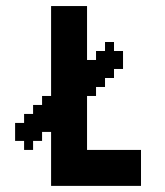

<svg xmlns="http://www.w3.org/2000/svg" viewBox="-20 -608 540 628"><path d="M147.1 -29.4H176.5V0H147.1ZM176.5 -29.4H205.9V0H176.5ZM205.9 -29.4H235.3V0H205.9ZM235.3 -29.4H264.7V0H235.3ZM235.3 -58.8H264.7V-29.4H235.3ZM205.9 -58.8H235.3V-29.4H205.9ZM176.5 -58.8H205.9V-29.4H176.5ZM147.1 -58.8H176.5V-29.4H147.1ZM147.1 -88.2H176.5V-58.8H147.1ZM147.1 -117.6H176.5V-88.2H147.1ZM147.1 -147.1H176.5V-117.6H147.1ZM235.3 -147.1H264.7V-117.6H235.3ZM235.3 -117.6H264.7V-88.2H235.3ZM235.3 -88.2H264.7V-58.8H235.3ZM205.9 -88.2H235.3V-58.8H205.9ZM205.9 -117.6H235.3V-88.2H205.9ZM205.9 -147.1H235.3V-117.6H205.9ZM176.5 -147.1H205.9V-117.6H176.5ZM176.5 -117.6H205.9V-88.2H176.5ZM176.5 -88.2H205.9V-58.8H176.5ZM147.1 -588.2H176.5V-558.8H147.1ZM147.1 -558.8H176.5V-529.4H147.1ZM147.1 -500H176.5V-470.6H147.1ZM176.5 -500H205.9V-470.6H176.5ZM176.5 -529.4H205.9V-500H176.5ZM147.1 -529.4H176.5V-500H147.1ZM176.5 -588.2H205.9V-558.8H176.5ZM205.9 -588.2H235.3V-558.8H205.9ZM205.9 -558.8H235.3V-529.4H205.9ZM235.3 -529.4H264.7V-500H235.3ZM235.3 -558.8H264.7V-529.4H235.3ZM235.3 -588.2H264.7V-558.8H235.3ZM235.3 -500H264.7V-470.6H235.3ZM205.9 -529.4H235.3V-500H205.9ZM205.9 -500H235.3V-470.6H205.9ZM176.5 -558.8H205.9V-529.4H176.5ZM264.7 -29.4H294.1V0H264.7ZM264.7 -58.8H294.1V-29.4H264.7ZM264.7 -88.2H294.1V-58.8H264.7ZM264.7 -117.6H294.1V-88.2H264.7ZM294.1 -117.6H323.5V-88.2H294.1ZM323.5 -117.6H352.9V-88.2H323.5ZM352.9 -117.6H382.4V-88.2H352.9ZM382.4 -117.6H411.8V-88.2H382.4ZM382.4 -58.8H411.8V-29.4H382.4ZM352.9 -58.8H382.4V-29.4H352.9ZM323.5 -58.8H352.9V-29.4H323.5ZM294.1 -58.8H323.5V-29.4H294.1ZM294.1 -88.2H323.5V-58.8H294.1ZM323.5 -88.2H352.9V-58.8H323.5ZM352.9 -88.2H382.4V-58.8H352.9ZM382.4 -88.2H411.8V-58.8H382.4ZM382.4 -29.4H411.8V0H382.4ZM352.9 -29.4H382.4V0H352.9ZM323.5 -29.4H352.9V0H323.5ZM294.1 -29.4H323.5V0H294.1ZM411.8 -117.6H441.2V-88.2H411.8ZM411.8 -88.2H441.2V-58.8H411.8ZM411.8 -58.8H441.2V-29.4H411.8ZM411.8 -29.4H441.2V0H411.8ZM176.5 -470.6H205.9V-441.2H176.5ZM176.5 -441.2H205.9V-411.8H176.5ZM176.5 -411.8H205.9V-382.4H176.5ZM176.5 -382.4H205.9V-352.9H176.5ZM176.5 -352.9H205.9V-323.5H176.5ZM176.5 -323.5H205.9V-294.1H176.5ZM176.5 -294.1H205.9V-264.7H176.5ZM147.1 -294.1H176.5V-264.7H147.1ZM147.1 -323.5H176.5V-294.1H147.1ZM147.1 -352.9H176.5V-323.5H147.1ZM147.1 -382.4H176.5V-352.9H147.1ZM147.1 -411.8H176.5V-382.4H147.1ZM147.1 -441.2H176.5V-411.8H147.1ZM147.1 -470.6H176.5V-441.2H147.1ZM147.1 -176.5H176.5V-147.1H147.1ZM147.1 -205.9H176.5V-176.5H147.1ZM176.5 -235.3H205.9V-205.9H176.5ZM176.5 -264.7H205.9V-235.3H176.5ZM147.1 -264.7H176.5V-235.3H147.1ZM147.1 -235.3H176.5V-205.9H147.1ZM235.3 -470.6H264.7V-441.2H235.3ZM235.3 -411.8H264.7V-382.4H235.3ZM235.3 -382.4H264.7V-352.9H235.3ZM235.3 -352.9H264.7V-323.5H235.3ZM235.3 -323.5H264.7V-294.1H235.3ZM235.3 -294.1H264.7V-264.7H235.3ZM235.3 -264.7H264.7V-235.3H235.3ZM235.3 -235.3H264.7V-205.9H235.3ZM235.3 -205.9H264.7V-176.5H235.3ZM235.3 -176.5H264.7V-147.1H235.3ZM235.3 -441.2H264.7V-411.8H235.3ZM176.5 -176.5H205.9V-147.1H176.5ZM205.9 -176.5H235.3V-147.1H205.9ZM205.9 -205.9H235.3V-176.5H205.9ZM205.9 -235.3H235.3V-205.9H205.9ZM205.9 -264.7H235.3V-235.3H205.9ZM176.5 -205.9H205.9V-176.5H176.5ZM205.9 -294.1H235.3V-264.7H205.9ZM205.9 -323.5H235.3V-294.1H205.9ZM205.9 -352.9H235.3V-323.5H205.9ZM205.9 -382.4H235.3V-352.9H205.9ZM205.9 -411.8H235.3V-382.4H205.9ZM205.9 -441.2H235.3V-411.8H205.9ZM205.9 -470.6H235.3V-441.2H205.9ZM117.6 -264.7H147.1V-235.3H117.6ZM117.6 -235.3H147.1V-205.9H117.6ZM88.2 -264.7H117.6V-235.3H88.2ZM88.2 -235.3H117.6V-205.9H88.2ZM88.2 -205.9H117.6V-176.5H88.2ZM58.8 -205.9H88.2V-176.5H58.8ZM58.8 -235.3H88.2V-205.9H58.8ZM58.8 -176.5H88.2V-147.1H58.8ZM29.4 -205.9H58.8V-176.5H29.4ZM29.4 -176.5H58.8V-147.1H29.4ZM117.6 -294.1H147.1V-264.7H117.6ZM58.8 -147.1H88.2V-117.6H58.8ZM88.2 -176.5H117.6V-147.1H88.2ZM117.6 -205.9H147.1V-176.5H117.6ZM294.1 -323.5H264.7V-352.9H294.1ZM294.1 -352.9H264.7V-382.4H294.1ZM323.5 -323.5H294.1V-352.9H323.5ZM323.5 -352.9H294.1V-382.4H323.5ZM323.5 -382.4H294.1V-411.8H323.5ZM352.9 -382.4H323.5V-411.8H352.9ZM352.9 -352.9H323.5V-382.4H352.9ZM352.9 -411.8H323.5V-441.2H352.9ZM382.4 -382.4H352.9V-411.8H382.4ZM382.4 -411.8H352.9V-441.2H382.4ZM294.1 -294.1H264.7V-323.5H294.1ZM352.9 -441.2H323.5V-470.6H352.9ZM323.5 -411.8H294.1V-441.2H323.5ZM294.1 -382.4H264.7V-411.8H294.1Z"/></svg>

Font: Jersey 20
Style: Regular
Weight: 400
Designer: Sarah Cadigan-Fried
Version: Version 1.000; ttfautohint (v1.8.4.7-5d5b)